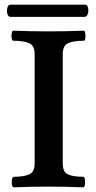

<svg xmlns="http://www.w3.org/2000/svg" viewBox="-20 -797 410 820"><path d="M39 3Q33 3 31 -8Q29 -19 31 -30.5Q33 -42 39 -42Q83 -42 105.5 -52.5Q128 -63 128 -99V-566Q128 -602 105 -612.5Q82 -623 37 -623Q32 -623 30 -633.5Q28 -644 30 -655Q32 -666 37 -666Q112 -663 187 -663Q263 -663 338 -666Q342 -666 344 -655Q346 -644 344.5 -633.5Q343 -623 338 -623Q293 -623 270.5 -612.5Q248 -602 248 -566V-99Q248 -63 269.5 -52.5Q291 -42 336 -42Q341 -42 342.5 -30.5Q344 -19 342.5 -8Q341 3 336 3Q261 0 187 0Q113 0 39 3ZM25 -725Q15 -725 11.5 -738Q8 -751 11.5 -764Q15 -777 25 -777H343Q353 -777 356 -764Q359 -751 355 -738Q351 -725 341 -725Z"/></svg>

Font: Junicode SmExp
Style: Bold
Weight: 700
Width: 6
Designer: Peter S. Baker
Version: Version 2.205; ttfautohint (v1.8.4)